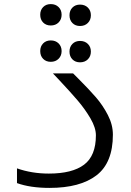

<svg xmlns="http://www.w3.org/2000/svg" viewBox="-20 -913 640 938"><path d="M63 -18.5V-90.5Q135 -65 218.5 -65Q333 -65 390.8 -108.5Q448.5 -152 448.5 -252Q448.5 -289 421.8 -334.8Q395 -380.5 359.5 -422Q324 -463.5 271.5 -519.5Q248.5 -543.5 238.5 -554.5H337L361.5 -530Q414.5 -477 448.5 -437.8Q482.5 -398.5 507 -351Q531.5 -303.5 531.5 -255Q531.5 -118 451.5 -56.5Q371.5 5 222 5Q128 5 63 -18.5ZM176.5 -663.5Q176.5 -686.5 190.8 -701Q205 -715.5 228 -715.5Q251.5 -715.5 266.2 -701Q281 -686.5 281 -663.5Q281 -640.5 266.2 -625.8Q251.5 -611 228 -611Q205 -611 190.8 -625.5Q176.5 -640 176.5 -663.5ZM319.5 -661Q319.5 -684 333.8 -698.5Q348 -713 371 -713Q394.5 -713 409.2 -698.5Q424 -684 424 -661Q424 -638 409.2 -623.2Q394.5 -608.5 371 -608.5Q348 -608.5 333.8 -623Q319.5 -637.5 319.5 -661ZM176.5 -841Q176.5 -864 190.8 -878.5Q205 -893 228 -893Q251.5 -893 266.2 -878.5Q281 -864 281 -841Q281 -818 266.2 -803.2Q251.5 -788.5 228 -788.5Q205 -788.5 190.8 -803Q176.5 -817.5 176.5 -841ZM319.5 -838.5Q319.5 -861.5 333.8 -876Q348 -890.5 371 -890.5Q394.5 -890.5 409.2 -876Q424 -861.5 424 -838.5Q424 -815.5 409.2 -800.8Q394.5 -786 371 -786Q348 -786 333.8 -800.5Q319.5 -815 319.5 -838.5Z"/></svg>

Font: JuliaMono Italic
Style: Regular
Weight: 400
Italic angle: -9°
Monospace: yes
Designer: cormullion
Foundry: corm
Version: Version 0.049; ttfautohint (v1.8.4)